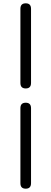

<svg xmlns="http://www.w3.org/2000/svg" viewBox="-20 -858 309 1157"><path d="M103 -358V-805Q103 -838 135 -838Q167 -838 167 -805V-358Q167 -325 135 -325Q103 -325 103 -358ZM103 246V-206Q103 -239 135 -239Q167 -239 167 -206V246Q167 279 135 279Q103 279 103 246Z"/></svg>

Font: Raw Maruko Gothic CJK TC
Style: Regular
Weight: 400
Version: Version 1.001